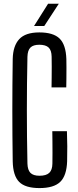

<svg xmlns="http://www.w3.org/2000/svg" viewBox="-20 -976 408 1004"><path d="M186.5 7.5Q112 7.5 80 -25Q48 -57.5 46.5 -132.5Q45.5 -199.5 45 -266.2Q44.5 -333 44.5 -399.8Q44.5 -466.5 45 -533.5Q45.5 -600.5 46.5 -667.5Q48 -736 80.5 -771.2Q113 -806.5 185.5 -806.5Q259 -806.5 291.8 -774.2Q324.5 -742 327 -667Q327.5 -648.5 327.5 -620.8Q327.5 -593 327.2 -565.5Q327 -538 326.5 -519H249.5Q250 -544 250.2 -571.5Q250.5 -599 250.5 -627Q250.5 -655 250 -679.5Q249.5 -713 234.2 -727.5Q219 -742 185.5 -742Q154 -742 139.2 -727.5Q124.5 -713 123.5 -679.5Q122 -607.5 121.2 -538.2Q120.5 -469 120.5 -400Q120.5 -331 121.2 -261.5Q122 -192 123.5 -120.5Q124.5 -87 139.2 -72Q154 -57 186.5 -57Q221.5 -57 237.5 -72Q253.5 -87 254 -120.5Q254.5 -146.5 254.5 -176Q254.5 -205.5 254.2 -234.8Q254 -264 253.5 -290H330Q331.5 -250 331.8 -211.2Q332 -172.5 331 -132.5Q328.5 -57.5 295 -25Q261.5 7.5 186.5 7.5ZM158 -840 231.5 -956.5H287.5L211.5 -840Z"/></svg>

Font: Big Shoulders Display Thin Medium
Style: Regular
Weight: 500
Version: Version 2.002